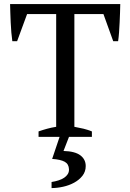

<svg xmlns="http://www.w3.org/2000/svg" viewBox="-20 -683 651 958"><path d="M438.5 0H172.4V-27.3Q193.4 -34.7 214.6 -40.5Q235.8 -46.4 260.3 -50.3V-612.8H115.2L65.4 -477.5H41.5Q38.6 -496.6 36.6 -520.8Q34.7 -544.9 33.4 -570.1Q32.2 -595.2 31.5 -619.4Q30.8 -643.6 30.3 -662.6H580.1Q579.6 -643.6 578.9 -619.6Q578.1 -595.7 576.9 -570.6Q575.7 -545.4 574 -521.2Q572.3 -497.1 569.3 -477.5H544.9L496.1 -612.8H351.1V-50.3Q375.5 -45.9 396.7 -40.8Q418 -35.6 438.5 -27.3ZM296.9 70.3Q354 71.8 380.9 92Q407.7 112.3 407.7 145.5Q407.7 173.3 391.4 194.1Q375 214.8 349.9 228.5Q324.7 242.2 294.7 248.8Q264.6 255.4 237.3 255.4V225.1Q255.9 222.2 272 217Q288.1 211.9 299.8 204.1Q311.5 196.3 318.1 185.8Q324.7 175.3 324.2 161.6Q323.2 135.3 302.7 124Q282.2 112.8 240.2 109.9L277.3 0H324.2Z"/></svg>

Font: PT Astra Serif
Style: Regular
Weight: 400
Designer: A.Korolkova, I. Chaeva
Foundry: ParaType Ltd
Version: Version 1.002